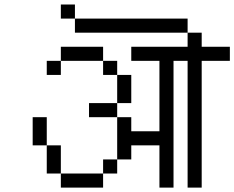

<svg xmlns="http://www.w3.org/2000/svg" viewBox="-20 -895 1040 852"><path d="M312.5 -812.5H250V-875H312.5ZM125 -375H187.5V-250H125ZM187.5 -250H250V-125H187.5ZM187.5 -625H250V-562.5H187.5ZM250 -125H437.5V-62.5H250ZM250 -687.5H437.5V-625H250ZM312.5 -812.5H812.5V-750H312.5ZM375 -437.5H500V-375H375ZM437.5 -187.5H500V-125H437.5ZM437.5 -625H500V-562.5H437.5ZM500 -375H562.5V-312.5H687.5V-625H562.5V-687.5H812.5V-750H875V-687.5H1000V-625H875V-62.5H812.5V-625H750V-62.5H687.5V-250H562.5V-187.5H500ZM500 -562.5H562.5V-437.5H500Z"/></svg>

Font: ChillBitmapSE 16px
Style: Regular
Weight: 400
Designer: Designed by Warren2060
Foundry: ChillType
Version: Version 1.000